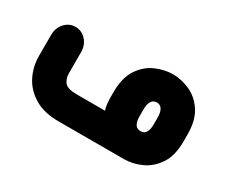

<svg xmlns="http://www.w3.org/2000/svg" viewBox="-77 -603 936 799"><g transform="rotate(30 391.0 -204.0)"><path d="M565 0H249Q180 0 134 -27.5Q88 -55 65.5 -99.5Q43 -144 43 -195V-296Q43 -330 64 -353Q85 -376 115 -376Q145 -376 166 -353Q187 -330 187 -296V-195Q187 -170 200.5 -152.5Q214 -135 260 -135H395Q390 -150 388.5 -165.5Q387 -181 387 -188V-220Q387 -289 414.5 -330.5Q442 -372 483.5 -390Q525 -408 565 -408Q605 -408 646 -390Q687 -372 714.5 -330.5Q742 -289 742 -220V-188Q742 -119 714.5 -78Q687 -37 646 -18.5Q605 0 565 0ZM565 -135Q573 -135 580.5 -138.5Q588 -142 593.5 -154Q599 -166 599 -190V-218Q599 -241 593.5 -253Q588 -265 580.5 -269Q573 -273 565 -273Q558 -273 550 -269Q542 -265 536.5 -253Q531 -241 531 -218V-190Q531 -166 536.5 -154Q542 -142 550 -138.5Q558 -135 565 -135Z"/></g></svg>

Font: Beiruti Black
Style: Regular
Weight: 900
Designer: Arlette Boutros
Foundry: Boutros
Version: Version 1.41